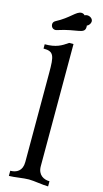

<svg xmlns="http://www.w3.org/2000/svg" viewBox="-148 -1034 576 1078"><g transform="rotate(15 140.0 -495.0)"><path d="M203 -981C198 -988 189 -990 183 -990C153 -990 129 -946 54 -907C43 -901 40 -893 40 -885C40 -875 47 -859 66 -859C69 -859 73 -860 76 -861C185 -897 231 -877 231 -921C231 -923 231 -926 230 -928C242 -933 251 -946 251 -958C251 -974 234 -985 219 -985C214 -985 208 -984 203 -981ZM185 -809H160C124 -784 95 -766 29 -766V-741C90 -741 95 -717 95 -617V-99C95 -47 62 -30 26 -30V0C57 0 109 -10 140 -10C171 -10 223 0 254 0V-30C222 -30 185 -47 185 -99Z"/></g></svg>

Font: Milonga
Style: Regular
Weight: 400
Designer: Pablo Impallari, Brenda Gallo, Rodrigo Fuenzalida
Foundry: Pablo Impallari, Brenda Gallo, Rodrigo Fuenzalida
Version: Version 1.000